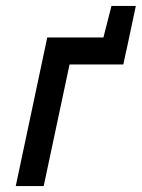

<svg xmlns="http://www.w3.org/2000/svg" viewBox="-20 -626 477 646"><path d="M355 -606 328 -500 318 -455H405L437 -606ZM139 -500 33 0H127L214 -409H395L414 -500Z"/></svg>

Font: Advent Pro SemiBold
Style: Italic
Weight: 600
Italic angle: -12°
Version: Version 3.000